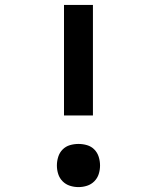

<svg xmlns="http://www.w3.org/2000/svg" viewBox="-20 -755 640 783"><path d="M241 -284V-735H359V-284ZM300 8Q282 8 265 2.5Q248 -3 235.5 -15.5Q223 -28 217.5 -45Q212 -62 212 -80Q212 -98 217.5 -115.5Q223 -133 235.5 -145.5Q248 -158 265 -163Q282 -168 300 -168Q318 -168 335 -163Q352 -158 364.5 -145.5Q377 -133 382.5 -115.5Q388 -98 388 -80Q388 -62 382.5 -45Q377 -28 364.5 -15.5Q352 -3 335 2.5Q318 8 300 8Z"/></svg>

Font: Iosevka Fixed Extended
Style: Bold
Weight: 700
Width: 7
Monospace: yes
Designer: Belleve Invis
Foundry: Belleve Invis
Version: Version 24.1.1; ttfautohint (v1.8.4)